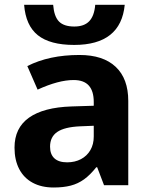

<svg xmlns="http://www.w3.org/2000/svg" viewBox="-20 -791 644 820"><path d="M424.3 0 395 -76.7H391.1Q365.2 -43.9 339.1 -25.1Q313 -6.3 282 1.7Q251 9.8 209 9.8Q157.2 9.8 119.6 -10.5Q82 -30.8 62 -69.1Q42 -107.4 42 -160.6Q42 -244.6 104 -288.6Q166 -332.5 285.6 -336.4L380.4 -339.4V-355.5Q380.4 -402.3 359.1 -425.8Q337.9 -449.2 294.4 -449.2Q230 -449.2 140.6 -408.2L96.7 -508.8Q189.9 -556.2 319.3 -556.2Q420.4 -556.2 474.1 -505.6Q527.8 -455.1 527.8 -359.9V0ZM380.4 -208V-253.9L321.8 -251.5Q255.4 -248.5 224.6 -227.5Q193.8 -206.5 193.8 -164.6Q193.8 -131.8 212.4 -114.7Q231 -97.7 266.6 -97.7Q299.8 -97.7 325.7 -111.3Q351.6 -125 366 -149.9Q380.4 -174.8 380.4 -208ZM83 -770.5H207Q210.9 -720.7 231.9 -699.2Q252.9 -677.7 297.4 -677.7Q339.4 -677.7 361.1 -700.4Q382.8 -723.1 386.7 -770.5H512.7Q496.1 -599.1 296.9 -599.1Q193.4 -599.1 141.6 -640.6Q89.8 -682.1 83 -770.5Z"/></svg>

Font: Viking Open Sans
Style: Bold
Weight: 700
Foundry: Ascender Corporation
Version: Version 2.001